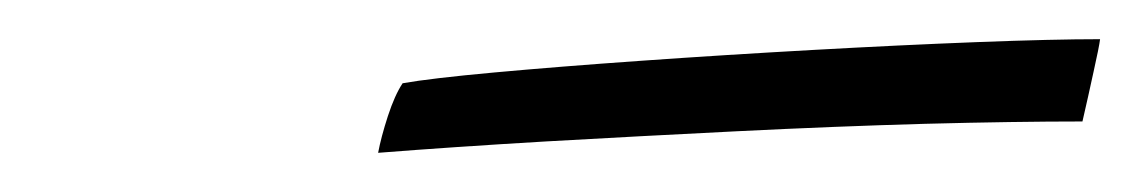

<svg xmlns="http://www.w3.org/2000/svg" viewBox="-20 -660 582 98"><path d="M532.5 -598Q498 -598 452 -596.8Q406 -595.5 356 -593Q306 -590.5 258.5 -587.8Q211 -585 173 -582Q174.5 -590 178 -600.8Q181.5 -611.5 185.5 -617.5Q199.5 -620 232.2 -623Q265 -626 307.5 -629Q350 -632 394.8 -634.5Q439.5 -637 478.5 -638.5Q517.5 -640 541.5 -640Q541 -636 538.2 -623.5Q535.5 -611 532.5 -598Z"/></svg>

Font: Grandstander ExtraLight
Style: Italic
Weight: 200
Italic angle: -15°
Designer: Tyler Finck
Foundry: Etcetera Type Co
Version: Version 1.200; ttfautohint (v1.8.3)